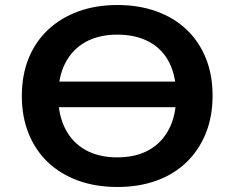

<svg xmlns="http://www.w3.org/2000/svg" viewBox="-20 -735 934 765"><path d="M149 -308V-410H747V-308ZM448 10Q361 10 291 -15.5Q221 -41 171 -88.5Q121 -136 94 -203Q67 -270 67 -352Q67 -436 94 -502.5Q121 -569 171.5 -616.5Q222 -664 292 -689.5Q362 -715 448 -715Q534 -715 604 -689.5Q674 -664 723.5 -617Q773 -570 800 -503.5Q827 -437 827 -354Q827 -271 800 -204Q773 -137 723.5 -89Q674 -41 604 -15.5Q534 10 448 10ZM447 -108Q521 -108 573 -137Q625 -166 653.5 -221Q682 -276 682 -353Q682 -431 654.5 -485.5Q627 -540 574 -568.5Q521 -597 448 -597Q374 -597 321.5 -568Q269 -539 240.5 -484.5Q212 -430 212 -352Q212 -276 240.5 -221Q269 -166 321.5 -137Q374 -108 447 -108Z"/></svg>

Font: Nunito Sans 10pt SemiExpanded
Style: Bold
Weight: 700
Width: 6
Designer: Vernon Adams
Foundry: Vernon Adams
Version: Version 3.101;gftools[0.9.27]